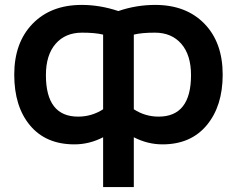

<svg xmlns="http://www.w3.org/2000/svg" viewBox="-20 -564 965 782"><path d="M525 -423V-119Q571 -89 626 -89Q758 -89 758 -258Q758 -340 718.5 -385.5Q679 -431 611 -431Q557 -431 525 -423ZM525 -5V198H400V-5Q344 24 283 24Q167 24 102.5 -53Q38 -130 38 -260Q38 -390 112.5 -467Q187 -544 313 -544Q387 -544 462 -519Q535 -544 612 -544Q738 -544 812.5 -467.5Q887 -391 887 -260Q887 -132 822 -54Q757 24 642 24Q581 24 525 -5ZM400 -119V-423Q368 -431 314 -431Q246 -431 206.5 -385.5Q167 -340 167 -258Q167 -89 298 -89Q354 -89 400 -119Z"/></svg>

Font: Repo
Style: DemiBold
Weight: 600
Designer: Stefan Peev
Foundry: Context Ltd
Version: Version 001.000